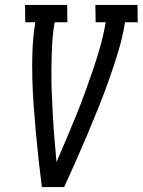

<svg xmlns="http://www.w3.org/2000/svg" viewBox="-20 -755 576 775"><path d="M149 0Q142 -54 136 -108.5Q130 -163 125 -217.5Q120 -272 116 -327Q112 -382 110.5 -437.5Q109 -493 111 -549Q113 -605 122 -662L123 -665H82L81 -735H251L252 -665H201L200 -662Q192 -614 190 -566.5Q188 -519 187.5 -472Q187 -425 189 -378.5Q191 -332 193.5 -285.5Q196 -239 200 -193Q204 -147 208 -101Q228 -147 247.5 -193Q267 -239 286 -285.5Q305 -332 322 -378.5Q339 -425 355 -472Q371 -519 384.5 -566.5Q398 -614 406 -662L407 -665H366L365 -735H535L536 -665H485L484 -662Q475 -605 458 -549Q441 -493 421.5 -437.5Q402 -382 380 -327Q358 -272 335 -217.5Q312 -163 288 -108.5Q264 -54 239 0Z"/></svg>

Font: Iosevka Curly Slab
Style: Italic
Weight: 400
Italic angle: -9°
Monospace: yes
Designer: Belleve Invis
Foundry: Belleve Invis
Version: Version 22.1.2; ttfautohint (v1.8.4)